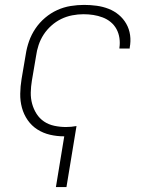

<svg xmlns="http://www.w3.org/2000/svg" viewBox="-20 -548 640 783"><path d="M208 215 242 8Q212 8 184 1.5Q156 -5 132.5 -20Q109 -35 93 -58Q77 -81 69.5 -108.5Q62 -136 62.5 -166Q63 -196 68 -226L85 -326Q89 -353 98.5 -380Q108 -407 124.5 -431.5Q141 -456 164 -475.5Q187 -495 213.5 -507Q240 -519 268 -523.5Q296 -528 323 -528Q349 -528 374.5 -524.5Q400 -521 423 -512Q446 -503 464.5 -487.5Q483 -472 495 -451Q507 -430 510.5 -405Q514 -380 509 -354V-350H467V-353Q470 -373 467 -393Q464 -413 455 -429.5Q446 -446 431.5 -458Q417 -470 398.5 -477Q380 -484 360.5 -487Q341 -490 320 -490Q298 -490 274.5 -485.5Q251 -481 229.5 -470.5Q208 -460 189.5 -443.5Q171 -427 158 -407Q145 -387 137.5 -364.5Q130 -342 127 -319L110 -219Q106 -195 105.5 -171Q105 -147 111 -125Q117 -103 129 -84Q141 -65 159.5 -52.5Q178 -40 201.5 -35Q225 -30 249 -30Q260 -30 270.5 -31Q281 -32 292 -34L251 215Z"/></svg>

Font: Iosevka XLt Ex Obl
Style: Regular
Weight: 200
Width: 7
Italic angle: -9°
Monospace: yes
Designer: Belleve Invis
Foundry: Belleve Invis
Version: Version 32.5.0; ttfautohint (v1.8.4)